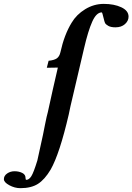

<svg xmlns="http://www.w3.org/2000/svg" viewBox="-108 -731 684 992"><path d="M-33.2 153.8Q-10.3 153.8 6.8 162.4Q23.9 170.9 23.9 188Q23.9 197.8 27.8 198.2Q42 198.2 54 179.2Q65.9 160.2 85 98.1Q86.9 91.3 113.8 -33.2Q115.7 -43 124.8 -88.4Q133.8 -133.8 139.2 -151.9Q147 -189.9 164.6 -267.1Q182.1 -344.2 190.9 -381.8Q170.9 -380.9 133.8 -380.9L143.1 -417Q171.9 -419.9 185.5 -429.4Q199.2 -439 204.1 -460.9Q224.1 -551.8 262.2 -613.8Q287.1 -655.8 332 -683.3Q377 -710.9 428.2 -710.9Q481.4 -710.9 518.8 -693.4Q556.2 -675.8 556.2 -645Q556.2 -623 537.6 -606.4Q519 -589.8 488.8 -589.8Q464.8 -589.8 451.4 -597.4Q438 -605 434.6 -612.5Q431.2 -620.1 428.2 -633.8Q420.4 -667 418 -667Q390.1 -667 368.7 -619.4Q347.2 -571.8 326.2 -481L255.9 -181.2L247.1 -139.2Q200.2 63 153.8 145Q123 196.8 88.1 219Q53.2 241.2 -2.9 241.2Q-31.7 241.2 -59.8 226.1Q-87.9 210.9 -87.9 194.8Q-87.9 176.8 -71 165.3Q-54.2 153.8 -33.2 153.8Z"/></svg>

Font: Linux Libertine
Style: Semibold Italic
Weight: 600
Italic angle: -11.5°
Designer: Philipp H. Poll
Foundry: Philipp H. Poll
Version: Version 5.1.2 ; ttfautohint (v0.9)